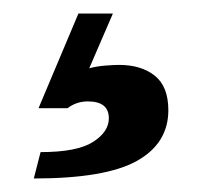

<svg xmlns="http://www.w3.org/2000/svg" viewBox="-20 -49 299 284"><path d="M40 176Q94 176 117.5 161Q141 146 141 126Q141 101 110 101Q93 101 80 111H37L96 -29H147L112 52Q123 49 136 48Q149 47 156 47Q189 47 209 63Q229 79 229 114Q229 163 182.5 189Q136 215 30 215Z"/></svg>

Font: HermeneusOne
Style: Regular
Weight: 400
Designer: Rodrigo Fuenzalida, Pablo Impallari
Foundry: Pablo Impallari, Rodrigo Fuenzalida
Version: Version 1.000; ttfautohint (v0.8) -G 200 -r 50